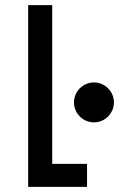

<svg xmlns="http://www.w3.org/2000/svg" viewBox="-20 -730 465 750"><path d="M320 0V-90H184V-710H90V0ZM269 -330C269 -287 304 -252 347 -252C390 -252 425 -287 425 -330C425 -373 390 -408 347 -408C304 -408 269 -373 269 -330Z"/></svg>

Font: Grotesk 02 Mince
Style: Bold
Weight: 400
Designer: Frank Adebiaye, contributions by Jérémy Landes, Ariel Martín Pérez
Foundry: Velvetyne Type Foundry
Version: Version 3.000;Glyphs 3.1.2 (3150)